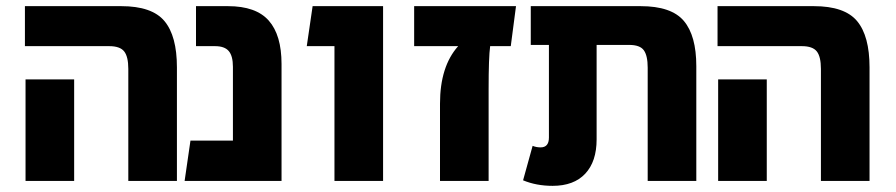

<svg xmlns="http://www.w3.org/2000/svg" viewBox="-20 -588 2913 624"><path d="M397 0V-364Q397 -404 383.5 -421Q370 -438 335 -438H61V-568H374Q474 -568 514.5 -519.5Q555 -471 555 -369V0ZM63 0V-330H221V0Z M721 -568Q812 -568 853.5 -521Q895 -474 895 -380V0H580L599 -131H737V-371Q737 -406 723.5 -422Q710 -438 679 -438H617V-568Z M1067 0V-438H977L996 -568H1225V0Z M1657 -568 1640 -438H1573Q1568 -402 1568 -298V0H1410V-251Q1410 -372 1469 -438H1326V-568Z M2062 -568Q2162 -568 2202.5 -520Q2243 -472 2243 -373V0H2085V-368Q2085 -407 2072.5 -424.5Q2060 -442 2025 -442H1919V-135Q1919 -63 1882 -23.5Q1845 16 1776 16Q1723 16 1680 -2L1711 -114Q1723 -109 1737 -109Q1764 -109 1764 -141V-442H1705V-568Z M2648 0V-364Q2648 -404 2634.5 -421Q2621 -438 2586 -438H2312V-568H2625Q2725 -568 2765.5 -519.5Q2806 -471 2806 -369V0ZM2314 0V-330H2472V0Z"/></svg>

Font: FiraGO
Style: Bold
Weight: 700
Designer: bBox Type
Foundry: bBox Type GmbH
Version: Version 1.001;PS 001.001;hotconv 1.0.88;makeotf.lib2.5.64775